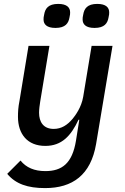

<svg xmlns="http://www.w3.org/2000/svg" viewBox="-20 -751 640 983"><path d="M211 212C351 212 445 145 472 -14L556 -516H449L406 -256C397 -201 365 -159 352 -143C325 -111 295 -91 255 -91C202 -91 180 -127 180 -174C180 -191 183 -213 186 -232L233 -516H126L80 -236C73 -201 72 -177 72 -153C72 -65 120 -4 212 -4C296 -4 343 -55 382 -138H386L369 -31C350 86 297 125 212 125C156 125 114 107 85 71L17 139C60 191 122 212 211 212ZM264 -608C315 -608 331 -632 336 -663C339 -675 339 -681 339 -688C339 -712 323 -731 278 -731C227 -731 211 -707 206 -676C203 -664 203 -658 203 -651C203 -627 219 -608 264 -608ZM464 -608C515 -608 531 -632 536 -663C539 -675 539 -681 539 -688C539 -712 523 -731 478 -731C427 -731 411 -707 406 -676C403 -664 403 -658 403 -651C403 -627 419 -608 464 -608Z"/></svg>

Font: IBM Mono Medium
Style: Italic
Weight: 500
Italic angle: -9°
Monospace: yes
Designer: Mike Abbink, Paul van der Laan, Pieter van Rosmalen
Foundry: Bold Monday
Version: Version 2.3